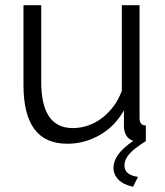

<svg xmlns="http://www.w3.org/2000/svg" viewBox="-20 -541 634 736"><path d="M238 10Q153 10 111.5 -46.5Q70 -103 70 -215V-521H138V-227Q138 -50 259 -50Q289 -50 318 -60Q347 -70 371.5 -89Q396 -108 415.5 -134Q435 -160 447 -193V-521H515V-88Q515 -60 539 -60V0Q494 28 475.5 49.5Q457 71 457 93Q457 130 509 137L490 175Q453 167 434 147.5Q415 128 415 102Q415 77 433 51.5Q451 26 491 -1Q474 -6 464.5 -21Q455 -36 455 -58V-118Q421 -57 362.5 -23.5Q304 10 238 10Z"/></svg>

Font: PTCRaleway
Style: Regular
Weight: 400
Designer: Matt McInerney, Pablo Impallari, Rodrigo Fuenzalida
Foundry: Matt McInerney, Pablo Impallari, Rodrigo Fuenzalida
Version: Version 3.000g; ttfautohint (v1.5) -l 8 -r 28 -G 28 -x 14 -D